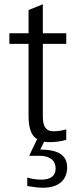

<svg xmlns="http://www.w3.org/2000/svg" viewBox="-20 -656 384 901"><path d="M295 130C295 78 262 46 169 46L187 9C195 10 203 11 212 11C237 11 266 8 291 0V-49C271 -43 250 -40 231 -40C193 -40 181 -66 181 -110V-450H291V-500H181V-636L114 -609V-500H24V-450H114V-113C114 -58 125 -21 154 -3L117 75H165C214 75 241 97 241 135C241 169 218 187 174 187C154 187 128 184 108 177V217C139 222 163 225 182 225C252 225 295 191 295 130Z"/></svg>

Font: Perun Light
Style: Regular
Weight: 300
Foundry: Copyright (c) Stefan Peev, Context Ltd, 2016
Version: Version 1.089